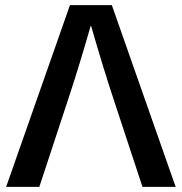

<svg xmlns="http://www.w3.org/2000/svg" viewBox="-20 -732 712 752"><path d="M538 0 423 -349Q382 -473 337 -630H335Q290 -473 249 -349L134 0H4L254 -712H418L668 0Z"/></svg>

Font: CST
Style: Medium
Weight: 500
Version: Version 1.00